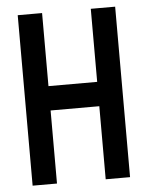

<svg xmlns="http://www.w3.org/2000/svg" viewBox="-51 -726 589 767"><g transform="rotate(-5 244.0 -342.0)"><path d="M48.8 -683.6H146.5V-390.6H341.8V-683.6H439.5V0H341.8V-293H146.5V0H48.8Z"/></g></svg>

Font: BabelStone Runic Short Twig
Style: Regular
Weight: 400
Designer: Andrew West
Foundry: BabelStone
Version: Version 3.003;March 14, 2022